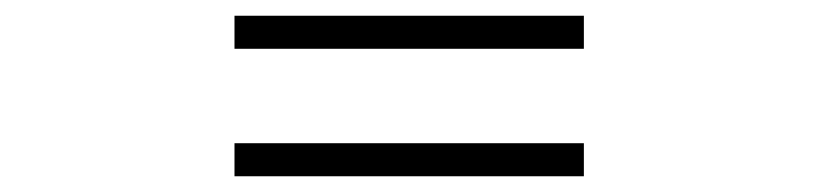

<svg xmlns="http://www.w3.org/2000/svg" viewBox="-20 -502 1040 244"><path d="M278 -482V-440H722V-482ZM278 -320V-278H722V-320Z"/></svg>

Font: Noto Sans HK
Style: Bold
Weight: 700
Designer: Ryoko NISHIZUKA 西塚涼子 (kana, bopomofo & ideographs); Paul D. Hunt (Latin, Greek & Cyrillic); Sandoll Communications 산돌커뮤니
Foundry: Adobe
Version: Version 2.002;hotconv 1.0.116;makeotfexe 2.5.65601